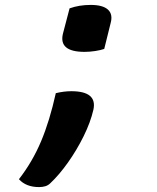

<svg xmlns="http://www.w3.org/2000/svg" viewBox="-20 -564 640 781"><path d="M404 -365Q390 -360 367.5 -356.5Q345 -353 324 -353Q218 -353 236 -427L263 -530Q302 -544 349 -544Q398 -544 419 -525Q440 -506 430 -470ZM139 197Q86 197 57 165Q112 94 147 11Q182 -72 207 -185Q240 -193 270 -193Q376 -193 360 -118Q348 -66 320 -9.5Q292 47 256.5 97Q221 147 185 181Q176 190 164.5 193.5Q153 197 139 197Z"/></svg>

Font: Recursive Mn Csl St SmB
Style: Italic
Weight: 600
Italic angle: -15°
Monospace: yes
Version: Version 1.079;hotconv 1.0.112;makeotfexe 2.5.65598; ttfautoh